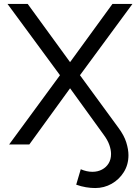

<svg xmlns="http://www.w3.org/2000/svg" viewBox="-20 -730 706 970"><path d="M365 203 388 125Q418 138 447 138Q474 138 495.5 126.5Q517 115 529 95Q541 75 541 48Q541 27 532.5 2.5Q524 -22 504 -49L334 -284L128 0H26L283 -350L18 -710H120L334 -416L548 -710H649L384 -350L578 -85Q607 -46 618 -10.5Q629 25 629 54Q629 102 605.5 139.5Q582 177 544 198.5Q506 220 461 220Q439 220 414.5 216Q390 212 365 203Z"/></svg>

Font: YasnoRaleway Medium
Style: Regular
Weight: 500
Designer: Matt McInerney, Pablo Impallari, Rodrigo Fuenzalida
Foundry: Matt McInerney, Pablo Impallari, Rodrigo Fuenzalida
Version: Version 4.026